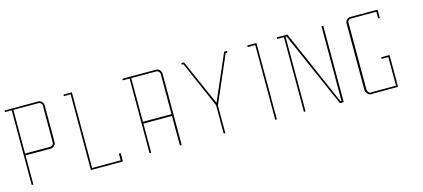

<svg xmlns="http://www.w3.org/2000/svg" viewBox="-45 -1163 2429 1103"><g transform="rotate(-15 1170.0 -612.0)"><path d="M230.5 -806.6Q230.5 -806.6 230.5 -799.8Q230.5 -793 230.5 -788.1Q230.5 -788.1 230.5 -760.7Q230.5 -734.4 230.5 -700.2Q230.5 -676.8 230.5 -653.3Q230.5 -630.9 230.5 -613.3Q230.5 -613.3 228.5 -613.3Q226.6 -613.3 224.6 -613.3Q224.6 -613.3 226.6 -613.3Q228.5 -613.3 230.5 -613.3Q230.5 -613.3 230.5 -610.4Q230.5 -607.4 230.5 -590.8Q230.5 -577.1 221.7 -568.4Q212.9 -558.6 200.2 -558.6Q200.2 -558.6 193.4 -558.6Q185.5 -558.6 180.7 -558.6Q180.7 -558.6 161.1 -558.6Q140.6 -558.6 115.2 -558.6Q97.7 -558.6 80.1 -558.6Q63.5 -558.6 49.8 -558.6Q49.8 -558.6 49.8 -532.2Q49.8 -505.9 49.8 -471.7Q49.8 -448.2 49.8 -425.8Q49.8 -402.3 49.8 -384.8Q49.8 -384.8 47.9 -384.8Q47.9 -384.8 45.9 -384.8Q43 -384.8 40 -384.8Q40 -384.8 40 -453.1Q40 -520.5 40 -608.4Q40 -667 40 -725.6Q40 -784.2 40 -829.1Q40 -829.1 25.4 -829.1Q9.8 -829.1 0 -829.1Q0 -829.1 0 -831.1Q0 -831.1 0 -833Q0 -836.9 0 -838.9Q0 -838.9 27.3 -838.9Q55.7 -838.9 91.8 -838.9Q115.2 -838.9 139.6 -838.9Q164.1 -838.9 181.6 -838.9Q181.6 -838.9 188.5 -838.9Q194.3 -838.9 199.2 -838.9Q211.9 -838.9 220.7 -830.1Q230.5 -820.3 230.5 -806.6ZM220.7 -807.6Q220.7 -816.4 213.9 -822.3Q208 -829.1 199.2 -829.1Q199.2 -829.1 192.4 -829.1Q186.5 -829.1 181.6 -829.1Q181.6 -829.1 181.6 -831.1Q181.6 -833 181.6 -834Q181.6 -834 181.6 -832Q181.6 -830.1 181.6 -829.1Q181.6 -829.1 162.1 -829.1Q141.6 -829.1 115.2 -829.1Q98.6 -829.1 81.1 -829.1Q63.5 -829.1 49.8 -829.1Q49.8 -829.1 49.8 -791Q49.8 -790 49.8 -789.1Q49.8 -769.5 49.8 -746.1Q49.8 -723.6 49.8 -698.2Q49.8 -664.1 49.8 -628.9Q49.8 -594.7 49.8 -569.3Q49.8 -569.3 70.3 -569.3Q89.8 -569.3 116.2 -569.3Q133.8 -569.3 150.4 -569.3Q168 -569.3 180.7 -569.3Q180.7 -569.3 180.7 -567.4Q180.7 -565.4 180.7 -564.5Q180.7 -564.5 180.7 -565.4Q180.7 -567.4 180.7 -569.3Q180.7 -569.3 183.6 -569.3Q185.5 -569.3 200.2 -569.3Q208 -569.3 213.9 -575.2Q219.7 -581.1 219.7 -590.8Q219.7 -590.8 219.7 -599.6Q219.7 -608.4 219.7 -614.3Q219.7 -614.3 219.7 -640.6Q219.7 -668 219.7 -702.1Q219.7 -725.6 219.7 -748Q219.7 -771.5 219.7 -789.1Q219.7 -789.1 219.7 -791Q220.7 -793.9 220.7 -807.6Z M570.3 -389.6Q513.7 -389.6 400.4 -389.6Q400.4 -539.1 400.4 -835.9Q400.4 -835.9 400.4 -835.9Q400.4 -836.9 400.4 -839.8Q383.8 -839.8 350.6 -839.8Q350.6 -837.9 350.6 -835Q350.6 -833 350.6 -830.1Q364.3 -830.1 390.6 -830.1Q390.6 -681.6 390.6 -385.7Q390.6 -383.8 390.6 -379.9Q453.1 -379.9 577.1 -379.9Q577.1 -379.9 577.1 -379.9Q578.1 -379.9 581.1 -379.9Q581.1 -396.5 581.1 -429.7Q577.1 -429.7 570.3 -429.7Q570.3 -417 570.3 -389.6Z M920.9 -559.6Q920.9 -559.6 895.5 -559.6Q869.1 -559.6 835.9 -559.6Q813.5 -559.6 791 -559.6Q768.6 -559.6 751 -559.6Q751 -559.6 751 -533.2Q751 -506.8 751 -472.7Q751 -449.2 751 -426.8Q751 -403.3 751 -385.7Q751 -385.7 747.1 -385.7Q744.1 -385.7 741.2 -385.7Q741.2 -385.7 741.2 -454.1Q741.2 -521.5 741.2 -609.4Q741.2 -668 741.2 -726.6Q741.2 -785.2 741.2 -830.1Q741.2 -830.1 726.6 -830.1Q710.9 -830.1 701.2 -830.1Q701.2 -830.1 701.2 -832Q701.2 -832 701.2 -834Q701.2 -837.9 701.2 -839.8Q701.2 -839.8 728.5 -839.8Q756.8 -839.8 793 -839.8Q816.4 -839.8 840.8 -839.8Q865.2 -839.8 882.8 -839.8Q882.8 -839.8 885.7 -839.8Q887.7 -839.8 900.4 -839.8Q913.1 -839.8 921.9 -831.1Q931.6 -821.3 931.6 -808.6Q931.6 -808.6 931.6 -801.8Q931.6 -794.9 931.6 -790Q931.6 -790 931.6 -727.5Q931.6 -665 931.6 -585Q931.6 -531.2 931.6 -477.5Q931.6 -424.8 931.6 -383.8Q931.6 -383.8 929.7 -383.8Q928.7 -383.8 927.7 -383.8Q923.8 -383.8 920.9 -383.8Q920.9 -383.8 920.9 -411.1Q920.9 -438.5 920.9 -472.7Q920.9 -496.1 920.9 -519.5Q920.9 -543 920.9 -559.6ZM920.9 -570.3Q920.9 -570.3 920.9 -603.5Q920.9 -637.7 920.9 -681.6Q920.9 -710.9 920.9 -740.2Q920.9 -768.6 920.9 -791Q920.9 -791 920.9 -793Q920.9 -795.9 920.9 -808.6Q920.9 -817.4 915 -823.2Q908.2 -830.1 900.4 -830.1Q900.4 -830.1 893.6 -830.1Q887.7 -830.1 882.8 -830.1Q882.8 -830.1 882.8 -832Q882.8 -834 882.8 -835Q882.8 -835 882.8 -833Q882.8 -831.1 882.8 -830.1Q882.8 -830.1 863.3 -830.1Q842.8 -830.1 816.4 -830.1Q799.8 -830.1 782.2 -830.1Q764.6 -830.1 751 -830.1Q751 -830.1 751 -792Q751 -791 751 -790Q751 -769.5 751 -747.1Q751 -724.6 751 -699.2Q751 -665 751 -629.9Q751 -595.7 751 -570.3Q751 -570.3 777.3 -570.3Q802.7 -570.3 836.9 -570.3Q859.4 -570.3 881.8 -570.3Q904.3 -570.3 920.9 -570.3Z M1310.5 -838.9Q1309.6 -838.9 1305.7 -838.9Q1305.7 -838.9 1305.7 -837.9Q1305.7 -837.9 1305.7 -837.9Q1266.6 -747.1 1187.5 -566.4Q1147.5 -656.2 1067.4 -837.9Q1067.4 -837.9 1067.4 -838.9Q1067.4 -838.9 1067.4 -838.9Q1067.4 -838.9 1067.4 -838.9Q1067.4 -838.9 1067.4 -838.9Q1062.5 -838.9 1051.8 -838.9Q1051.8 -836.9 1051.8 -834Q1051.8 -832 1051.8 -829.1Q1054.7 -829.1 1061.5 -829.1Q1101.6 -737.3 1181.6 -553.7Q1181.6 -498 1181.6 -384.8Q1185.5 -384.8 1191.4 -384.8Q1191.4 -440.4 1191.4 -551.8Q1192.4 -551.8 1192.4 -551.8Q1232.4 -644.5 1312.5 -829.1Q1316.4 -829.1 1323.2 -829.1Q1323.2 -832 1323.2 -838.9Q1322.3 -838.9 1321.3 -838.9Q1318.4 -838.9 1310.5 -838.9Z M1498 -838.9Q1480.5 -838.9 1443.4 -838.9Q1443.4 -836.9 1443.4 -834Q1443.4 -832 1443.4 -829.1Q1458 -829.1 1488.3 -829.1Q1488.3 -680.7 1488.3 -384.8Q1491.2 -384.8 1498 -384.8Q1498 -534.2 1498 -834Q1498 -834 1498 -834Q1498 -835.9 1498 -838.9Z M1894.5 -390.6Q1894.5 -539.1 1894.5 -835.9Q1890.6 -835.9 1883.8 -835Q1883.8 -686.5 1883.8 -390.6Q1881.8 -390.6 1877.9 -390.6Q1812.5 -540 1682.6 -838.9Q1682.6 -838.9 1682.6 -838.9Q1682.6 -838.9 1682.6 -839.8Q1661.1 -839.8 1619.1 -839.8Q1619.1 -837.9 1619.1 -835Q1619.1 -833 1619.1 -830.1Q1632.8 -830.1 1659.2 -830.1Q1659.2 -681.6 1659.2 -385.7Q1662.1 -386.7 1668.9 -386.7Q1668.9 -534.2 1668.9 -830.1Q1670.9 -830.1 1674.8 -830.1Q1741.2 -680.7 1872.1 -380.9Q1872.1 -380.9 1872.1 -380.9Q1872.1 -380.9 1872.1 -380.9Q1879.9 -380.9 1894.5 -380.9Q1894.5 -384.8 1894.5 -390.6Q1894.5 -390.6 1894.5 -390.6Z M2079.1 -384.8Q2079.1 -384.8 2076.2 -384.8Q2074.2 -384.8 2059.6 -383.8Q2045.9 -383.8 2037.1 -395.5Q2027.3 -407.2 2027.3 -419.9Q2027.3 -419.9 2027.3 -422.9Q2027.3 -423.8 2027.3 -426.8Q2027.3 -432.6 2027.3 -436.5Q2027.3 -436.5 2027.3 -438.5Q2027.3 -446.3 2027.3 -492.2Q2027.3 -546.9 2027.3 -618.2Q2027.3 -665 2027.3 -712.9Q2027.3 -759.8 2027.3 -795.9Q2027.3 -795.9 2027.3 -798.8Q2027.3 -800.8 2027.3 -815.4Q2028.3 -828.1 2037.1 -835.9Q2045.9 -843.8 2059.6 -843.8Q2059.6 -843.8 2067.4 -843.8Q2074.2 -843.8 2080.1 -843.8Q2080.1 -843.8 2099.6 -843.8Q2119.1 -843.8 2145.5 -843.8Q2162.1 -843.8 2179.7 -843.8Q2196.3 -843.8 2210 -843.8Q2210 -843.8 2213.9 -843.8Q2216.8 -843.8 2219.7 -843.8Q2219.7 -843.8 2219.7 -825.2Q2219.7 -806.6 2219.7 -793.9Q2219.7 -793.9 2215.8 -793.9Q2211.9 -793.9 2210 -793.9Q2210 -793.9 2210 -808.6Q2210 -824.2 2210 -834Q2210 -834 2189.5 -834Q2169.9 -834 2144.5 -834Q2127 -834 2109.4 -834Q2092.8 -834 2080.1 -834Q2080.1 -834 2077.1 -834Q2075.2 -834 2060.5 -834Q2050.8 -834 2044.9 -829.1Q2039.1 -823.2 2039.1 -815.4Q2039.1 -815.4 2039.1 -808.6Q2039.1 -801.8 2039.1 -796.9Q2039.1 -796.9 2039.1 -742.2Q2039.1 -686.5 2039.1 -615.2Q2039.1 -568.4 2039.1 -520.5Q2039.1 -472.7 2039.1 -436.5Q2039.1 -436.5 2037.1 -436.5Q2035.2 -436.5 2033.2 -436.5Q2033.2 -436.5 2035.2 -436.5Q2037.1 -436.5 2039.1 -436.5Q2039.1 -436.5 2039.1 -434.6Q2039.1 -432.6 2039.1 -419.9Q2039.1 -411.1 2044.9 -402.3Q2050.8 -393.6 2059.6 -393.6Q2059.6 -393.6 2066.4 -394.5Q2074.2 -394.5 2079.1 -394.5Q2079.1 -394.5 2079.1 -393.6Q2079.1 -391.6 2079.1 -389.6Q2079.1 -389.6 2079.1 -391.6Q2079.1 -393.6 2079.1 -394.5Q2079.1 -394.5 2098.6 -394.5Q2118.2 -394.5 2144.5 -394.5Q2161.1 -394.5 2178.7 -394.5Q2195.3 -394.5 2209 -394.5Q2209 -394.5 2209 -420.9Q2209 -446.3 2209 -480.5Q2209 -502 2209 -524.4Q2209 -546.9 2209 -564.5Q2209 -564.5 2193.4 -564.5Q2178.7 -564.5 2168.9 -564.5Q2168.9 -564.5 2168.9 -567.4Q2168.9 -571.3 2168.9 -574.2Q2168.9 -574.2 2187.5 -574.2Q2206.1 -574.2 2218.8 -574.2Q2218.8 -574.2 2218.8 -572.3Q2218.8 -570.3 2218.8 -569.3Q2218.8 -569.3 2218.8 -541Q2218.8 -512.7 2218.8 -476.6Q2218.8 -452.1 2218.8 -427.7Q2218.8 -403.3 2218.8 -384.8Q2218.8 -384.8 2214.8 -384.8Q2210.9 -384.8 2209 -384.8Q2209 -384.8 2188.5 -384.8Q2168.9 -384.8 2143.6 -384.8Q2126 -384.8 2108.4 -384.8Q2091.8 -384.8 2079.1 -384.8Z"/></g></svg>

Font: Reach
Style: Line
Weight: 400
Designer: Billy Harris
Version: Reach Line